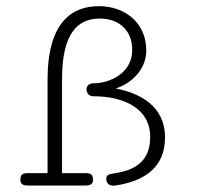

<svg xmlns="http://www.w3.org/2000/svg" viewBox="-20 -600 645 621"><path d="M453.1 -436.5C453.1 -528.8 381.3 -580.1 299.8 -580.1C213.9 -580.1 133.8 -529.8 133.8 -341.8V-40H69.8C52.7 -40 45.9 -35.2 45.9 -18.6C45.9 -3.9 55.2 0 70.8 0H255.9C271.5 0 280.8 -3.9 280.8 -18.6C280.8 -35.2 273.9 -40 256.8 -40H180.7V-344.7C180.7 -493.7 232.4 -540 302.2 -540C364.3 -540 407.7 -502.9 407.7 -438.5C407.7 -363.3 335 -330.6 282.7 -330.6C266.6 -330.6 259.8 -321.3 259.8 -310.5C259.8 -299.8 267.1 -288.6 282.7 -288.6C372.1 -288.6 465.8 -254.9 465.8 -156.2C465.8 -73.7 409.7 -48.8 353.5 -40C333 -36.6 323.7 -35.6 323.7 -21.5C323.7 -8.3 332 0.5 346.7 0.5C348.6 0.5 351.1 0.5 353.5 0C450.2 -14.6 513.7 -60.5 513.7 -155.3C513.7 -258.8 430.7 -298.8 354 -314C398.9 -327.1 453.1 -371.1 453.1 -436.5Z"/></svg>

Font: Cutive Mono
Style: Regular
Weight: 400
Monospace: yes
Designer: Vernon Adams
Foundry: Vernon Adams
Version: Version 1.002